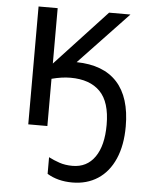

<svg xmlns="http://www.w3.org/2000/svg" viewBox="-55 -581 669 870"><g transform="rotate(5 280.0 -145.5)"><path d="M525.9 -28.8Q525.9 57.1 498.8 118.9Q471.7 180.7 422.1 212.9Q372.6 245.1 306.2 245.1Q240.2 245.1 191.9 215.8V140.1Q214.8 151.9 241.2 160.9Q267.6 169.9 300.8 169.9Q366.2 169.9 402.6 117.9Q439 65.9 439 -28.8Q439 -132.3 392.3 -179.7Q345.7 -227.1 257.8 -227.1Q218.3 -227.1 171.9 -214.8V0H85V-536.1H171.9V-284.2L405.8 -536.1H502.9L278.8 -299.8Q400.9 -297.9 463.4 -229.5Q525.9 -161.1 525.9 -28.8Z"/></g></svg>

Font: Noto Sans Southeast Asian
Style: Regular
Weight: 400
Designer: Monotype Design Team
Foundry: Monotype Imaging Inc.
Version: Version 1.06 uh; ttfautohint (v1.4.1)